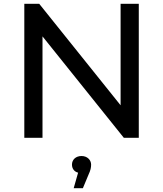

<svg xmlns="http://www.w3.org/2000/svg" viewBox="-20 -720 852 1003"><path d="M627 0H705V-700H610V-170L185 -700H107V0H202V-530ZM443 191C453 170 456 155 456 140C456 116 436 95 406 95C376 95 356 114 356 140C356 161 368 177 388 182L365 263H413Z"/></svg>

Font: Montserrat-Alt1 Med
Style: Regular
Weight: 500
Designer: Differentunic
Foundry: Differentunic
Version: Version 7.222